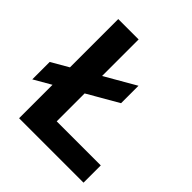

<svg xmlns="http://www.w3.org/2000/svg" viewBox="-198 -862 996 996"><g transform="rotate(45 300.5 -364.0)"><path d="M99.6 0V-727.5H249V-126.5H572.3V0ZM5.4 -190.9V-318.8L418.5 -557.1V-429.2Z"/></g></svg>

Font: Inter 24pt
Style: Bold
Weight: 700
Designer: Rasmus Andersson
Foundry: rsms
Version: Version 4.001;git-66647c0bb